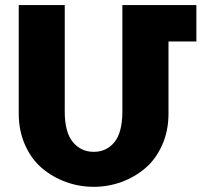

<svg xmlns="http://www.w3.org/2000/svg" viewBox="-20 -723 819 750"><path d="M53.2 -279.8V-703.1H232.9V-288.1Q232.9 -206.1 264.6 -168Q296.4 -129.9 346.2 -129.9Q396 -129.9 427 -167.7Q458 -205.6 458 -288.1V-703.1H747.1V-561H638.2V-279.8Q638.2 -211.9 613.3 -156.2Q588.4 -100.6 547.1 -65.7Q505.9 -30.8 454.1 -12Q402.3 6.8 346.2 6.8Q290 6.8 238 -12Q186 -30.8 144.5 -65.7Q103 -100.6 78.1 -156.2Q53.2 -211.9 53.2 -279.8Z"/></svg>

Font: LT Superior Black
Style: Regular
Weight: 900
Designer: Daniel Lyons
Foundry: LyonsType
Version: Version 2.005